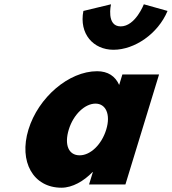

<svg xmlns="http://www.w3.org/2000/svg" viewBox="-20 -860 801 895"><path d="M650.5 -840C650.5 -840 611 -737 542.5 -737C473.9 -737 497.4 -840 497.4 -840L368.7 -809C348 -702 415.1 -628 509.1 -628C606.9 -628 716.3 -702 761 -809ZM112.6 -256C66.8 -106 134.8 15 266.6 15C317.7 15 370.9 -16 411.4 -58H412.9L395.1 0H564.6L721.5 -513H550.5L535.5 -464C517.5 -505 482.9 -528 432.6 -528C300.8 -528 158.5 -406 112.6 -256ZM300.6 -256C322.3 -327 376.3 -377 425.1 -377C473.2 -377 496.9 -327 475.2 -256C453.8 -186 401.7 -136 351.4 -136C298.9 -136 279.2 -186 300.6 -256Z"/></svg>

Font: Hussar
Style: BdSuprConOblThree
Weight: 700
Foundry: Cannot Into Space Fonts
Version: Version 2.00